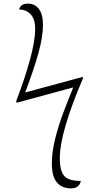

<svg xmlns="http://www.w3.org/2000/svg" viewBox="-20 -799 564 1059"><path d="M372 240Q322 240 294 207.5Q266 175 266 102Q266 41 283.5 -30.5Q301 -102 328.5 -175.5Q356 -249 384 -317L71 -232L70 -243Q117 -366 145.5 -470Q174 -574 174 -641Q174 -690 151.5 -717.5Q129 -745 85 -747Q90 -763 101.5 -771Q113 -779 134 -779Q172 -779 194.5 -749.5Q217 -720 217 -662Q217 -598 193 -510Q169 -422 119 -289L437 -375V-365Q310 -69 310 74Q310 123 321.5 150.5Q333 178 358.5 188.5Q384 199 426 199Q417 240 372 240Z"/></svg>

Font: Noto Serif ExtraLight
Style: Italic
Weight: 200
Italic angle: -12°
Designer: Monotype Design Team
Foundry: Monotype Imaging Inc.
Version: Version 2.014; ttfautohint (v1.8.4.7-5d5b)